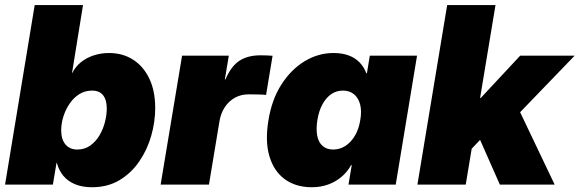

<svg xmlns="http://www.w3.org/2000/svg" viewBox="-20 -748 2349 778"><path d="M352.5 10.7Q314 10.7 284.7 -1.2Q255.4 -13.2 236.8 -35.4Q218.3 -57.6 210.4 -87.9H209L194.3 0H0.5L120.6 -727.5H316.4L272 -453.1H273.4Q286.6 -479 308.8 -496.6Q331.1 -514.2 360.1 -523.7Q389.2 -533.2 421.4 -533.2Q477.5 -533.2 519.5 -506.1Q561.5 -479 585.2 -429.2Q608.9 -379.4 608.9 -310.1Q608.9 -254.4 592.8 -197.8Q576.7 -141.1 544.4 -94Q512.2 -46.9 464.4 -18.1Q416.5 10.7 352.5 10.7ZM293.5 -142.1Q323.2 -142.1 345.7 -158.2Q368.2 -174.3 383.1 -199.5Q397.9 -224.6 405.3 -253.7Q412.6 -282.7 412.6 -308.6Q412.6 -343.3 397.7 -362.1Q382.8 -380.9 353 -380.9Q324.2 -380.9 301.3 -366.5Q278.3 -352.1 262 -327.9Q245.6 -303.7 236.8 -275.6Q228 -247.6 228 -219.7Q228 -183.1 245.4 -162.6Q262.7 -142.1 293.5 -142.1Z M630.9 0 717.8 -522.5H907.2L891.1 -426.3H893.6Q916.5 -480 950.4 -502Q984.4 -523.9 1035.6 -523.9Q1049.3 -523.9 1061 -523.4Q1072.8 -522.9 1084.5 -522L1058.1 -363.3Q1047.4 -364.7 1026.1 -365.2Q1004.9 -365.7 986.8 -365.7Q957 -365.7 932.4 -352.3Q907.7 -338.9 891.1 -314Q874.5 -289.1 869.1 -255.4L826.7 0Z M1243.7 10.7Q1178.2 10.7 1133.5 -22.2Q1088.9 -55.2 1071.3 -116.2Q1053.7 -177.2 1067.9 -261.7Q1081.5 -345.2 1120.6 -406Q1159.7 -466.8 1214.6 -500Q1269.5 -533.2 1331.5 -533.2Q1366.7 -533.2 1392.8 -523.4Q1418.9 -513.7 1436.8 -495.4Q1454.6 -477.1 1464.4 -451.2H1466.8L1478.5 -522.5H1669.9L1583.5 0H1392.1L1405.3 -79.1H1402.8Q1387.2 -50.8 1363 -30.8Q1338.9 -10.7 1308.8 0Q1278.8 10.7 1243.7 10.7ZM1330.1 -142.1Q1356.9 -142.1 1379.6 -156.7Q1402.3 -171.4 1418.2 -198.2Q1434.1 -225.1 1439.9 -261.7Q1446.3 -298.3 1439.2 -325Q1432.1 -351.6 1414.3 -366.2Q1396.5 -380.9 1369.6 -380.9Q1342.8 -380.9 1321.8 -366.2Q1300.8 -351.6 1286.4 -325Q1272 -298.3 1266.1 -261.7Q1260.3 -225.1 1265.4 -198.2Q1270.5 -171.4 1287.1 -156.7Q1303.7 -142.1 1330.1 -142.1Z M1866.7 -119.6 1904.8 -351.1H1928.2L2087.9 -522.5H2308.6L2043 -247.1H1988.3ZM1671.4 0 1792 -727.5H1987.8L1867.2 0ZM2005.4 0 1915.5 -203.6 2064.9 -340.8 2227.5 0Z"/></svg>

Font: Inter 28pt Black
Style: Italic
Weight: 900
Italic angle: -9.3988°
Designer: Rasmus Andersson
Foundry: rsms
Version: Version 4.001;git-66647c0bb